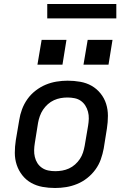

<svg xmlns="http://www.w3.org/2000/svg" viewBox="-20 -931 640 959"><path d="M255 8Q223 8 192.5 2.5Q162 -3 136 -17.5Q110 -32 91.5 -55.5Q73 -79 63.5 -107.5Q54 -136 54 -167.5Q54 -199 59 -231L76 -331Q80 -358 90 -385Q100 -412 117 -436Q134 -460 158 -478.5Q182 -497 208.5 -508Q235 -519 263 -523.5Q291 -528 318 -528Q350 -528 381 -522.5Q412 -517 437.5 -502.5Q463 -488 482 -464.5Q501 -441 510 -412.5Q519 -384 519 -352.5Q519 -321 514 -289L498 -189Q493 -162 483.5 -135Q474 -108 456.5 -84Q439 -60 415.5 -41.5Q392 -23 365 -12Q338 -1 310.5 3.5Q283 8 255 8ZM256 -76Q273 -76 290.5 -79Q308 -82 324.5 -89.5Q341 -97 355 -109.5Q369 -122 379 -137Q389 -152 394.5 -169Q400 -186 403 -203L420 -303Q423 -321 423.5 -338.5Q424 -356 419.5 -373Q415 -390 406 -404Q397 -418 383.5 -427.5Q370 -437 352.5 -440.5Q335 -444 317 -444Q300 -444 283 -441Q266 -438 249.5 -430.5Q233 -423 219 -410.5Q205 -398 195 -383Q185 -368 179 -351Q173 -334 170 -317L154 -217Q151 -199 150.5 -181.5Q150 -164 154 -147Q158 -130 167 -116Q176 -102 190 -92.5Q204 -83 221 -79.5Q238 -76 256 -76ZM397 -608 418 -732H542L522 -608ZM167 -608 188 -732H312L292 -608ZM216 -839V-911H561V-839Z"/></svg>

Font: Iosevka SS04 Medium Extended
Style: Italic
Weight: 500
Width: 7
Italic angle: -9°
Monospace: yes
Designer: Belleve Invis
Foundry: Belleve Invis
Version: Version 19.0.0; ttfautohint (v1.8.4)